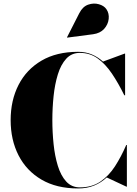

<svg xmlns="http://www.w3.org/2000/svg" viewBox="-20 -1052 774 1082"><path d="M504.5 -859 358.5 -840 357.5 -841.5 427 -978Q446 -1015 477 -1025.8Q508 -1036.5 537 -1028.2Q566 -1020 579.5 -1000.5Q596 -976.5 592.5 -945.2Q589 -914 566.8 -889.2Q544.5 -864.5 504.5 -859ZM695 -235V0H692.5L581.5 -52Q550 -22.5 510.2 -6.2Q470.5 10 420 10Q298.5 10 213.8 -39.8Q129 -89.5 84.5 -176.5Q40 -263.5 40 -375Q40 -486.5 84.5 -573.5Q129 -660.5 213.8 -710.2Q298.5 -760 420 -760Q462.5 -760 497 -745.5Q531.5 -731 560.5 -705L682.5 -750H685V-515H680.5Q647 -583.5 610.5 -637.5Q574 -691.5 530.2 -722.8Q486.5 -754 430 -754Q383.5 -754 353.2 -721Q323 -688 306 -632.8Q289 -577.5 282 -510.5Q275 -443.5 275 -375Q275 -307 282 -239.8Q289 -172.5 306 -117.2Q323 -62 353.2 -29Q383.5 4 430 4Q497 4 545 -28.2Q593 -60.5 628 -114.8Q663 -169 691.5 -235Z"/></svg>

Font: Bodoni* 72pt Fatface
Style: Regular
Weight: 900
Version: Version 2.3